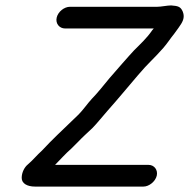

<svg xmlns="http://www.w3.org/2000/svg" viewBox="-20 -667 697 708"><path d="M220 -562H547C546 -560 543 -558 541 -555C522 -527 498 -505 475 -482C457 -463 403 -401 384 -379C365 -356 338 -322 319 -303C304 -287 286 -261 270 -245C252 -228 235 -211 217 -194L192 -170C172 -151 154 -132 135 -112C117 -96 100 -75 82 -60C71 -51 60 -32 60 -11C60 10 81 21 109 21H509C530 21 553 2 558 -19C563 -40 549 -59 528 -59H183C203 -79 221 -100 244 -120L268 -144C284 -161 302 -177 320 -194C338 -212 359 -239 376 -258C417 -304 447 -341 489 -390C526 -434 548 -451 582 -490C597 -507 608 -525 622 -542L638 -564C653 -585 663 -601 654 -624C646 -643 636 -645 611 -647C597 -647 574 -642 560 -642H238C217 -642 194 -624 189 -602C184 -580 199 -562 220 -562Z"/></svg>

Font: Electronic
Style: ExBdIt
Weight: 800
Version: Version 1.011